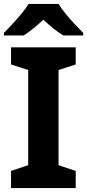

<svg xmlns="http://www.w3.org/2000/svg" viewBox="-20 -954 442 974"><path d="M364 0H36V-87L123 -116V-599L36 -627V-714H364V-627L277 -599V-116L364 -87ZM277 -934Q291 -911 313.5 -883.5Q336 -856 360 -830.5Q384 -805 402 -787V-774H302Q276 -789 251 -809.5Q226 -830 200 -854Q174 -830 150 -810.5Q126 -791 100 -774H0V-787Q19 -806 42.5 -831.5Q66 -857 88.5 -884Q111 -911 125 -934Z"/></svg>

Font: Noto Sans Lao UI
Style: Regular
Weight: 400
Designer: Monotype Design Team
Foundry: Monotype Imaging Inc.
Version: Version 2.000